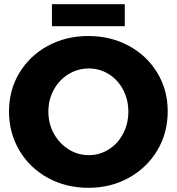

<svg xmlns="http://www.w3.org/2000/svg" viewBox="-20 -884 844 917"><path d="M781 -352Q781 -249 731.5 -166Q682 -83 595.5 -35Q509 13 402 13Q295 13 208.5 -34.5Q122 -82 72.5 -165.5Q23 -249 23 -352Q23 -454 72.5 -536Q122 -618 208.5 -665Q295 -712 402 -712Q509 -712 595.5 -665Q682 -618 731.5 -536Q781 -454 781 -352ZM211 -351Q211 -293 237.5 -245.5Q264 -198 308 -170.5Q352 -143 404 -143Q456 -143 499.5 -170.5Q543 -198 568 -245.5Q593 -293 593 -351Q593 -408 568 -455.5Q543 -503 499.5 -530Q456 -557 404 -557Q352 -557 307.5 -530Q263 -503 237 -455.5Q211 -408 211 -351ZM228 -864H576V-759H228Z"/></svg>

Font: Gontserrat
Style: Bold
Weight: 700
Designer: Julieta Ulanovsky
Foundry: Julieta Ulanovsky
Version: Version 6.001